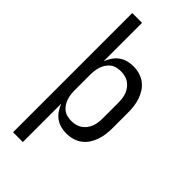

<svg xmlns="http://www.w3.org/2000/svg" viewBox="-291 -801 1082 1082"><g transform="rotate(45 250.0 -260.0)"><path d="M64 215V-735H142V-429Q150 -450 163 -469.5Q176 -489 194.5 -502.5Q213 -516 235.5 -522Q258 -528 281 -528Q306 -528 330.5 -521Q355 -514 375 -499Q395 -484 408.5 -463Q422 -442 430 -418.5Q438 -395 441 -370Q444 -345 444 -320V-200Q444 -175 441 -150Q438 -125 430 -101.5Q422 -78 408.5 -57Q395 -36 375 -21Q355 -6 330.5 1Q306 8 281 8Q258 8 235.5 2Q213 -4 194.5 -17.5Q176 -31 163 -50.5Q150 -70 142 -91V215ZM251 -62Q268 -62 284.5 -66Q301 -70 315 -79.5Q329 -89 339.5 -103Q350 -117 356 -133Q362 -149 364 -166Q366 -183 366 -200V-320Q366 -337 364 -354Q362 -371 356 -387Q350 -403 339.5 -417Q329 -431 315 -440.5Q301 -450 284.5 -454Q268 -458 251 -458Q234 -458 217.5 -454Q201 -450 188 -440Q175 -430 165.5 -415.5Q156 -401 151 -385.5Q146 -370 144 -353.5Q142 -337 142 -320V-200Q142 -183 144 -166.5Q146 -150 151 -134.5Q156 -119 165.5 -104.5Q175 -90 188 -80Q201 -70 217.5 -66Q234 -62 251 -62Z"/></g></svg>

Font: Iosevka Algr
Style: Regular
Weight: 400
Monospace: yes
Designer: Belleve Invis
Foundry: Belleve Invis
Version: Version 26.0.2; ttfautohint (v1.8.3)